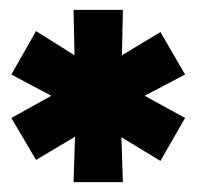

<svg xmlns="http://www.w3.org/2000/svg" viewBox="-20 -739 406 389"><path d="M129 -719 131 -627 53 -676 3 -588 84 -545 3 -500 53 -415 132 -462 129 -370H229L226 -461L305 -413L355 -500L273 -545L355 -588L305 -674L227 -627L229 -719Z"/></svg>

Font: Argentum Sans ExtraBold
Style: Regular
Weight: 800
Designer: Julieta Ulanovsky
Foundry: Julieta Ulanovsky
Version: Version 5.001;February 15, 2019;FontCreator 11.5.0.2425 64-b